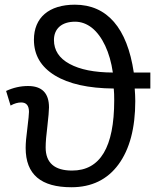

<svg xmlns="http://www.w3.org/2000/svg" viewBox="-20 -785 673 815"><path d="M618.2 -409.2V-477.1H547.9C520 -666 434.6 -765.1 297.9 -765.1C188 -765.1 124 -710.4 124 -616.2C124 -551.3 153.8 -501 212.9 -464.8C272 -428.7 355 -410.2 462.9 -409.2C464.4 -395 464.8 -377.9 464.8 -358.9C464.8 -160.2 405.3 -61 286.1 -61C211.4 -61 173.8 -93.8 173.8 -159.2C173.8 -181.2 176.3 -211.4 181.2 -250C185.5 -288.6 188 -314.9 188 -329.1C188 -389.6 158.2 -419.9 99.1 -419.9C67.4 -419.9 36.6 -413.1 5.9 -398.9L24.9 -336.9C40.5 -345.7 55.7 -350.1 69.8 -350.1C91.8 -350.1 103 -336.9 103 -310.1C103 -300.3 100.6 -277.3 96.2 -241.2C91.3 -205.1 88.9 -177.2 88.9 -157.2C88.9 -43.5 154.8 9.8 283.2 9.8C368.7 9.8 435.5 -22.5 482.9 -86.9C530.3 -151.4 554.2 -241.2 554.2 -356C554.2 -373 553.2 -390.6 551.8 -409.2ZM459 -477.1C380.4 -477.5 319.3 -489.7 275.4 -513.7C231 -537.6 209 -571.8 209 -615.2C209 -662.1 240.7 -692.9 298.8 -692.9C324.2 -692.9 348.1 -684.1 370.1 -667C414.1 -631.8 446.8 -563 459 -477.1Z"/></svg>

Font: Noto Reveo Sans
Style: Regular
Weight: 400
Designer: Monotype Design team
Foundry: Monotype Imaging Inc.
Version: Version 1.04